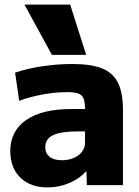

<svg xmlns="http://www.w3.org/2000/svg" viewBox="-20 -810 608 840"><path d="M188 10Q113 10 69 -33Q25 -76 25 -149Q25 -237 94.5 -285Q164 -333 291 -333H352Q352 -363 345.5 -379Q339 -395 322 -401Q305 -407 274 -407Q225 -407 168.5 -397Q112 -387 64 -369L46 -492Q98 -510 164.5 -520Q231 -530 297 -530Q379 -530 427 -510.5Q475 -491 496.5 -447Q518 -403 518 -329V0H360L358 -60H356Q328 -28 282.5 -9Q237 10 188 10ZM251 -109Q280 -109 303 -119Q326 -129 339 -146.5Q352 -164 352 -186V-235H316Q246 -235 212 -218.5Q178 -202 178 -166Q178 -139 197 -124Q216 -109 251 -109ZM207 -570 87 -790H287L357 -570Z"/></svg>

Font: M PLUS 1 Thin ExtraBold
Style: Regular
Weight: 800
Version: Version 1.001